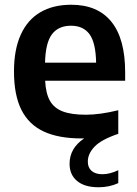

<svg xmlns="http://www.w3.org/2000/svg" viewBox="-20 -574 580 810"><path d="M508 -233.5H170.5Q173 -180.5 190.5 -149.2Q208 -118 244.5 -104Q281 -90 342 -90Q402 -90 479 -109V-9.5Q407 15 378.8 44.8Q350.5 74.5 350.5 108Q350.5 133 366.5 147Q382.5 161 412 161Q443.5 161 479 144V198.5Q441.5 216 396 216Q337 216 305.2 189.5Q273.5 163 273.5 117Q273.5 51 335 10H324Q226.5 10 163.8 -19.5Q101 -49 70 -111.2Q39 -173.5 39 -273Q39 -364.5 67.5 -427.5Q96 -490.5 150 -522.2Q204 -554 280.5 -554Q392 -554 450 -482.2Q508 -410.5 508 -269ZM170 -309.5H385.5Q384 -393.5 357.8 -429.5Q331.5 -465.5 279.5 -465.5Q226.5 -465.5 199.2 -429.5Q172 -393.5 170 -309.5Z"/></svg>

Font: Encode Sans SemiBold
Style: Regular
Weight: 600
Designer: Multiple Designers
Foundry: Impallari Type
Version: Version 2.000